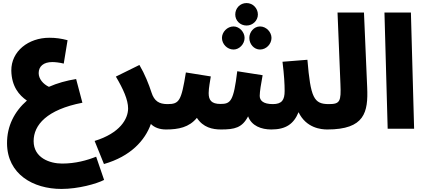

<svg xmlns="http://www.w3.org/2000/svg" viewBox="-20 -842 2787 1256"><path d="M382 394C493 394 613 360 661 335L609 183C549 207 474 228 386 228C306 228 200 191 200 81C200 -25 287 -125 519 -170L478 -325C415 -315 354 -298 300 -274C262 -292 233 -326 233 -364C233 -408 265 -436 322 -436C341 -436 369 -433 397 -426L422 -579C380 -590 345 -595 303 -595C166 -595 53 -507 54 -380C56 -276 105 -219 156 -184C75 -113 25 -18 26 97C28 297 196 394 382 394Z M660 231C835 181 929 76 967 -31C991 -7 1025 5 1066 5C1128 5 1161 -29 1161 -80C1161 -124 1135 -161 1076 -161C1020 -161 989 -181 971 -237C954 -290 927 -358 892 -417L738 -341C786 -260 818 -189 818 -133C818 -64 765 29 599 80Z M1593 -675C1634 -675 1667 -708 1667 -747C1667 -788 1634 -822 1593 -822C1550 -822 1519 -788 1519 -747C1519 -708 1550 -675 1593 -675ZM1508 -518C1546 -518 1580 -554 1580 -594C1580 -632 1546 -669 1508 -669C1466 -669 1432 -632 1432 -594C1432 -554 1466 -518 1508 -518ZM1681 -518C1722 -518 1756 -554 1756 -594C1756 -632 1722 -669 1681 -669C1641 -669 1611 -632 1611 -594C1611 -554 1641 -518 1681 -518Z M1066 5C1148 5 1217 -9 1268 -71C1309 -8 1370 5 1426 5C1515 5 1564 -6 1603 -81C1626 -18 1690 5 1755 5C1851 5 1902 -32 1933 -108C1983 -4 2081 5 2121 5C2183 5 2216 -29 2216 -80C2216 -124 2190 -161 2131 -161C2033 -161 2012 -202 1991 -451L1828 -438C1839 -349 1842 -291 1842 -247C1842 -188 1824 -161 1765 -161C1701 -161 1679 -185 1679 -215C1679 -243 1688 -296 1698 -350L1532 -376C1508 -179 1489 -162 1422 -162C1363 -162 1345 -187 1345 -233C1345 -266 1355 -315 1359 -342L1196 -368C1166 -182 1153 -161 1076 -161Z M2121 5C2366 5 2389 -108 2382 -270L2361 -760H2188L2207 -292C2212 -178 2204 -161 2131 -161Z M2516 0H2689L2668 -760H2495Z"/></svg>

Font: Noto Sans Arabic SemCond Blk
Style: Regular
Weight: 900
Width: 4
Designer: Monotype Design Team, Nadine Chahine, Nizar Qandah and Khaled Hosny
Foundry: Monotype Imaging Inc.
Version: Version 2.012